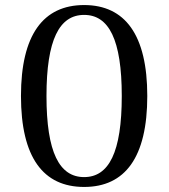

<svg xmlns="http://www.w3.org/2000/svg" viewBox="-20 -727 667 760"><path d="M313 13C475 13 563 -104 563 -347C563 -589 475 -707 313 -707C151 -707 63 -589 63 -347C63 -104 151 13 313 13ZM313 -26C215 -26 164 -124 164 -347C164 -570 215 -668 313 -668C411 -668 462 -570 462 -347C462 -124 411 -26 313 -26Z"/></svg>

Font: Arima Koshi Medium
Style: Regular
Weight: 500
Designer: Joana Correia and Natanael Gama
Foundry: NDISCOVER
Version: Version 1.019;PS 001.019;hotconv 1.0.88;makeotf.lib2.5.64775